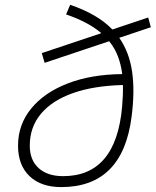

<svg xmlns="http://www.w3.org/2000/svg" viewBox="-20 -760 641 790"><path d="M252 -700.7 268.6 -740.2Q381.3 -702.1 442.4 -638.7L589.8 -688L600.6 -647.9L470.7 -604.5Q511.7 -545.9 523.4 -466.1Q535.2 -386.2 521.5 -280.3Q484.9 9.8 231.9 9.8Q148.4 9.8 101.3 -35.4Q54.2 -80.6 54.2 -160.6Q54.2 -247.1 108.2 -313.2Q162.1 -379.4 258.8 -416.7Q355.5 -454.1 482.9 -455.1Q478 -494.1 465.3 -527.8Q452.6 -561.5 429.2 -590.3L163.6 -501.5L151.9 -541.5L397 -623.5Q344.2 -668.9 252 -700.7ZM485.8 -410.2Q366.2 -407.2 280.3 -377Q194.3 -346.7 148.4 -291.7Q102.5 -236.8 102.5 -160.6Q102.5 -101.6 138.9 -68.4Q175.3 -35.2 239.7 -35.2Q457 -35.2 482.4 -320.3Q484.4 -344.2 485.4 -366.7Q486.3 -389.2 485.8 -410.2Z"/></svg>

Font: Cascadia Code ExtraLight
Style: Italic
Weight: 200
Italic angle: -10°
Monospace: yes
Designer: Aaron Bell
Foundry: Saja Typeworks
Version: Version 2404.023; ttfautohint (v1.8.4)